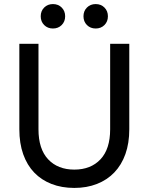

<svg xmlns="http://www.w3.org/2000/svg" viewBox="-20 -915 730 943"><path d="M345 8Q283 8 233 -11.5Q183 -31 148 -67.5Q113 -104 94 -157.5Q75 -211 75 -280V-700H169V-280Q169 -183 216.5 -132.5Q264 -82 345 -82Q426 -82 473.5 -132.5Q521 -183 521 -280V-700H615V-280Q615 -212 596 -158.5Q577 -105 541.5 -68Q506 -31 456 -11.5Q406 8 345 8ZM240 -775Q214 -775 197 -792Q180 -809 180 -835Q180 -861 197 -878Q214 -895 240 -895Q266 -895 283 -878Q300 -861 300 -835Q300 -809 283 -792Q266 -775 240 -775ZM450 -775Q424 -775 407 -792Q390 -809 390 -835Q390 -861 407 -878Q424 -895 450 -895Q476 -895 493 -878Q510 -861 510 -835Q510 -809 493 -792Q476 -775 450 -775Z"/></svg>

Font: PT Root UI Web Medium
Style: Regular
Weight: 500
Designer: Vitaly Kuzmin
Foundry: ParaType Ltd.
Version: Version 1.001W